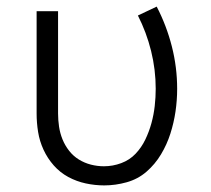

<svg xmlns="http://www.w3.org/2000/svg" viewBox="-20 -554 640 582"><path d="M296 8Q268 8 240 2Q212 -4 187 -17.5Q162 -31 143 -52.5Q124 -74 112 -100Q100 -126 95.5 -154Q91 -182 91 -210V-520H156V-210Q156 -190 159 -170Q162 -150 169.5 -131.5Q177 -113 189.5 -97Q202 -81 219 -70.5Q236 -60 255.5 -55Q275 -50 295 -50Q322 -50 347.5 -59.5Q373 -69 391 -88Q409 -107 420.5 -131Q432 -155 439 -180.5Q446 -206 449 -232.5Q452 -259 452 -285Q452 -343 438 -399.5Q424 -456 398 -507L455 -534Q485 -476 501 -413Q517 -350 517 -285Q517 -250 512 -216Q507 -182 496.5 -149Q486 -116 468 -86Q450 -56 424 -33.5Q398 -11 364 -1.5Q330 8 296 8Z"/></svg>

Font: Iosevka Aile Light
Style: Regular
Weight: 300
Designer: Belleve Invis
Foundry: Belleve Invis
Version: Version 27.3.5; ttfautohint (v1.8.4)